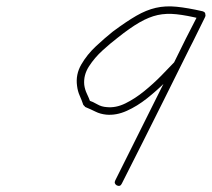

<svg xmlns="http://www.w3.org/2000/svg" viewBox="-20 -572 676 613"><path d="M627 -536Q638 -533 635 -521Q632 -509 621 -512Q576 -523 543.5 -526.5Q511 -530 483.5 -524Q456 -518 425.5 -500.5Q395 -483 355 -451Q334 -435 308 -411.5Q282 -388 264 -360Q246 -332 249 -301Q251 -286 257.5 -272.5Q264 -259 269 -245Q269 -244 265 -248Q261 -253 262 -252Q277 -247 290.5 -239Q304 -231 321 -230Q350 -227 380.5 -242Q411 -257 440.5 -281Q470 -305 495 -330.5Q520 -356 537 -374Q537 -374 536 -373Q535 -371 535 -371Q554 -410 573.5 -449Q593 -488 613 -526Q618 -537 629 -532Q640 -526 634 -516Q568 -383 502 -250.5Q436 -118 369 14Q364 25 353 20Q343 14 348 4Q414 -129 480.5 -261.5Q547 -394 613 -526Q618 -537 629 -532Q640 -526 634 -516Q615 -477 595.5 -438Q576 -399 556 -361Q556 -360 555 -359Q554 -358 554 -358Q535 -337 508 -310Q481 -283 449.5 -258Q418 -233 384.5 -218Q351 -203 319 -206Q300 -208 285 -215.5Q270 -223 253 -230Q252 -230 250 -233Q247 -236 246 -237Q241 -252 234.5 -266.5Q228 -281 226 -298Q221 -334 239.5 -366Q258 -398 286.5 -424.5Q315 -451 340 -471Q383 -503 415 -521.5Q447 -540 477.5 -547Q508 -554 543.5 -550.5Q579 -547 627 -536Q627 -536 627 -536Q627 -536 627 -536Z"/></svg>

Font: FRB American Cursive Light
Style: Italic
Weight: 300
Italic angle: -25°
Version: Version 2.0;Modular Font Editor K font №1